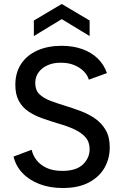

<svg xmlns="http://www.w3.org/2000/svg" viewBox="-20 -937 618 964"><path d="M139 -185Q145 -157 163.5 -133Q182 -109 214 -94Q246 -79 293 -79Q363 -79 396.5 -111.5Q430 -144 430 -188Q430 -224 409.5 -247.5Q389 -271 353.5 -287.5Q318 -304 272 -317Q232 -329 193.5 -342.5Q155 -356 124 -376.5Q93 -397 75 -429.5Q57 -462 57 -511Q57 -572 86 -616Q115 -660 167.5 -683.5Q220 -707 289 -707Q347 -707 393 -690.5Q439 -674 470.5 -643.5Q502 -613 517 -570L426 -537Q420 -559 401 -578.5Q382 -598 353 -610Q324 -622 288 -622Q251 -623 221.5 -610.5Q192 -598 174.5 -575Q157 -552 157 -520Q157 -485 177 -465Q197 -445 230.5 -432Q264 -419 304 -407Q346 -394 386 -379Q426 -364 458.5 -341Q491 -318 511 -283.5Q531 -249 531 -197Q531 -141 505 -95Q479 -49 426.5 -21Q374 7 295 7Q230 7 178 -13Q126 -33 92.5 -68.5Q59 -104 48 -151ZM430 -756 290 -841 150 -756V-834L290 -917L430 -834Z"/></svg>

Font: Albert Sans Medium
Style: Regular
Weight: 500
Designer: Andreas Rasmussen
Foundry: a.Foundry
Version: Version 1.025